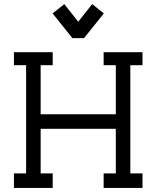

<svg xmlns="http://www.w3.org/2000/svg" viewBox="-20 -928 772 948"><path d="M297.4 -907.7 239.7 -861.8 337.4 -739.7H395L492.7 -861.8L435.1 -907.7L366.2 -820.8ZM683.6 -606H623.5V-71.8H683.6V0H491.7V-71.8H551.8V-292H180.7V-71.8H240.2V0H48.8V-71.8H108.9V-606H48.8V-670.4H240.2V-606H180.7V-363.8H551.8V-606H491.7V-670.4H683.6Z"/></svg>

Font: Eligible
Style: Regular
Weight: 500
Version: Version 1.1